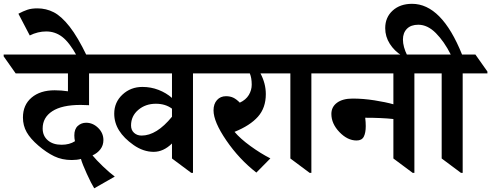

<svg xmlns="http://www.w3.org/2000/svg" viewBox="-89 -915 2638 1031"><path d="M140.1 -225.1Q140.1 -185.5 167.7 -161.6Q195.3 -137.7 241.7 -137.7Q284.2 -137.7 313.5 -156.7Q310.1 -171.9 310.1 -188Q310.1 -222.2 328.9 -239Q347.7 -255.9 373.5 -255.9Q409.7 -255.9 438 -228.3Q466.3 -200.7 466.3 -163.1Q466.3 -134.8 450.4 -113.8Q434.6 -92.8 407.7 -80.6Q428.2 -55.7 463.6 -21.7Q499 12.2 527.3 33.2L417 96.2Q401.4 71.3 377.2 18.3Q353 -34.7 345.7 -61.5Q324.2 -55.7 295.9 -55.7Q244.1 -55.7 202.1 -75.9Q160.2 -96.2 117.2 -133.1Q74.2 -169.9 54.2 -205.3Q34.2 -240.7 34.2 -284.2Q34.2 -351.6 80.6 -390.9Q127 -430.2 204.6 -430.2Q239.7 -430.2 275.9 -424.8V-521H-4.9L-69.3 -612.3V-622.1H484.4L548.8 -530.8V-521H389.2V-350.1L344.2 -351.6Q243.7 -351.6 191.9 -317.9Q140.1 -284.2 140.1 -225.1Z M159.2 -746.1Q113.8 -746.1 70.8 -724.6L9.8 -841.3Q35.6 -855 57.6 -862.5Q79.6 -870.1 111.8 -870.1Q158.7 -870.1 199.7 -849.1Q240.7 -828.1 284.7 -772.2Q328.6 -716.3 377.4 -614.7H323.7Q283.2 -688 245.1 -717Q207 -746.1 159.2 -746.1Z M1080.1 -521H947.3V13.2H938L834.5 -64V-144.5Q788.6 -99.6 736.3 -99.6Q680.7 -99.6 628.4 -136.2Q576.2 -172.9 550.3 -214.6Q524.4 -256.3 524.4 -304.7Q524.4 -365.7 568.6 -407Q612.8 -448.2 675.8 -448.2Q721.2 -448.2 762.2 -432.4Q803.2 -416.5 834.5 -389.2V-521H484.4L419.9 -612.3V-622.1H1015.6L1080.1 -530.8ZM834.5 -288.1V-331.5Q799.3 -357.9 748 -357.9Q692.4 -357.9 653.6 -325Q614.7 -292 614.7 -241.2Q614.7 -216.3 630.9 -201.7Q647 -187 671.4 -187Q752 -187 834.5 -288.1Z M1456.5 -521H1309.6Q1338.4 -466.8 1338.4 -409.7Q1338.4 -335.9 1296.1 -288.3Q1253.9 -240.7 1170.4 -207Q1201.2 -170.4 1255.6 -130.9Q1310.1 -91.3 1362.8 -64.5L1287.6 11.7Q1195.3 -60.1 1126.5 -160.6Q1057.6 -261.2 1057.6 -322.3Q1057.6 -356.9 1076.2 -377.7Q1094.7 -398.4 1124.5 -398.4Q1147 -398.4 1163.8 -390.4Q1180.7 -382.3 1198.7 -363.8Q1231.4 -378.9 1247.1 -405Q1262.7 -431.2 1262.7 -460.4Q1262.7 -496.6 1252.4 -521H1015.6L951.2 -612.3V-622.1H1392.1L1456.5 -530.8Z M1715.8 -521H1583V13.2H1573.7L1470.2 -64V-521H1392.1L1327.6 -612.3V-622.1H1651.4L1715.8 -530.8Z M2269 -521H2136.2V13.2H2127L2023.4 -64V-275.9Q1960.4 -282.7 1872.1 -282.7Q1875 -259.3 1875 -237.8Q1875 -201.7 1864.5 -181.2Q1854 -160.6 1825.7 -160.6Q1776.9 -160.6 1733.6 -205.8Q1690.4 -251 1690.4 -303.2Q1690.4 -340.8 1720.7 -363.3Q1751 -385.7 1804.7 -385.7Q1861.3 -385.7 1921.9 -376.2Q1982.4 -366.7 2023.4 -355V-521H1651.4L1586.9 -612.3V-622.1H2204.6L2269 -530.8Z M2528.3 -521H2395.5V13.2H2386.2L2282.7 -64V-521H2204.6L2140.1 -612.3V-622.1H2331.5Q2296.4 -691.9 2251.7 -737.1Q2207 -782.2 2157.2 -782.2Q2117.7 -782.2 2096.2 -760.5Q2074.7 -738.8 2074.7 -702.6Q2074.7 -663.6 2098.1 -616.7H2068.4Q2028.8 -641.1 2004.2 -679.7Q1979.5 -718.3 1979.5 -763.7Q1979.5 -821.8 2019.5 -858.2Q2059.6 -894.5 2123.5 -894.5Q2282.7 -894.5 2392.1 -622.1H2463.9L2528.3 -530.8Z"/></svg>

Font: Noto Serif Devanagari
Style: Bold
Weight: 700
Designer: Monotype Design Team
Foundry: Monotype Imaging Inc.
Version: Version 1.01